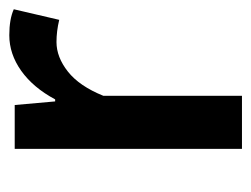

<svg xmlns="http://www.w3.org/2000/svg" viewBox="-84 -459 543 415"><g transform="rotate(-90 187.5 -251.5)"><path d="M73.2 0V-491.2H168L175.8 -403.8H180.2Q205.6 -451.2 241.9 -477.1Q278.3 -502.9 318.8 -502.9Q353.5 -502.9 375 -493.2L352.1 -395Q327.6 -400.9 304.2 -400.9Q271.5 -400.9 240.2 -376.2Q209 -351.6 188 -299.8V0Z"/></g></svg>

Font: Source Sans 3 Semibold
Style: Regular
Weight: 600
Designer: Paul D. Hunt
Foundry: Adobe
Version: Version 3.052;hotconv 1.1.0;makeotfexe 2.6.0